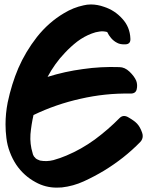

<svg xmlns="http://www.w3.org/2000/svg" viewBox="-20 -818 701 865"><path d="M597.7 -260.7Q585.9 -273.4 560.5 -288.1Q536.1 -303.7 518.6 -286.1Q467.8 -234.4 407.2 -189.5Q346.7 -145.5 279.3 -117.2Q252 -105.5 220.7 -96.7Q190.4 -88.9 160.2 -94.7Q152.3 -97.7 146.5 -100.6Q140.6 -103.5 136.7 -109.4Q132.8 -112.3 130.9 -117.2Q127.9 -122.1 127 -127.9Q114.3 -168.9 117.2 -212.9Q121.1 -256.8 130.9 -299.8Q232.4 -348.6 342.8 -373Q453.1 -398.4 566.4 -396.5Q590.8 -395.5 595.7 -415Q600.6 -435.5 593.8 -454.1Q585 -474.6 563.5 -495.1Q542 -515.6 517.6 -515.6Q434.6 -518.6 353.5 -506.8Q272.5 -496.1 194.3 -471.7Q210 -501 229.5 -528.3Q249 -555.7 272.5 -580.1Q297.9 -607.4 328.1 -630.9Q359.4 -654.3 393.6 -667Q411.1 -673.8 427.7 -675.8Q444.3 -678.7 462.9 -673.8Q469.7 -659.2 480.5 -646.5Q492.2 -632.8 507.8 -625Q521.5 -617.2 544.9 -618.2Q569.3 -619.1 567.4 -644.5Q565.4 -696.3 531.2 -733.4Q497.1 -771.5 449.2 -787.1Q418.9 -797.9 389.6 -797.9Q372.1 -797.9 356.4 -793.9Q310.5 -784.2 268.6 -758.8Q199.2 -717.8 146.5 -651.4Q94.7 -585 62.5 -510.7Q32.2 -439.5 14.6 -356.4Q4.9 -306.6 4.9 -257.8Q4.9 -226.6 8.8 -196.3Q12.7 -163.1 24.4 -132.8Q36.1 -101.6 53.7 -75.2Q87.9 -25.4 140.6 2.9Q184.6 27.3 235.4 27.3Q247.1 27.3 258.8 26.4Q310.5 20.5 357.4 -1Q404.3 -22.5 448.2 -48.8Q493.2 -76.2 534.2 -108.4Q576.2 -141.6 612.3 -178.7Q623 -190.4 623 -205.1Q623 -212.9 620.1 -220.7Q611.3 -246.1 597.7 -260.7Z"/></svg>

Font: TroubleSide
Style: Comic
Weight: 400
Designer: Koroletov
Version: 1_5